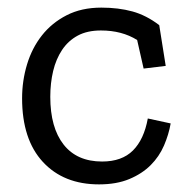

<svg xmlns="http://www.w3.org/2000/svg" viewBox="-20 -474 502 504"><path d="M428 -150Q423 -121 410.5 -92Q398 -63 375.5 -40.5Q353 -18 319.5 -4Q286 10 240 10Q147 10 92.5 -49Q38 -108 38 -216Q38 -262 51 -305Q64 -348 90 -381Q116 -414 155 -434Q194 -454 246 -454Q291 -454 327.5 -444Q364 -434 398 -408L415 -301L357 -294L340 -369Q300 -394 245 -394Q209 -394 184 -380.5Q159 -367 143 -343Q127 -319 119.5 -287.5Q112 -256 112 -220Q112 -139 147 -94.5Q182 -50 248 -50Q300 -50 329 -79Q358 -108 368 -163L428 -150Z"/></svg>

Font: Zilla Slab Regular
Style: Regular
Weight: 400
Designer: Typotheque.com
Foundry: Typotheque type foundry
Version: Version 1.0; 2017